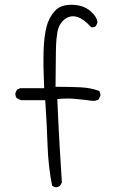

<svg xmlns="http://www.w3.org/2000/svg" viewBox="-20 -787 540 800"><path d="M210.9 -6.8Q222.7 -6.8 230 -12.7L237.8 -26.4L228 -187Q223.1 -270 218.8 -374.5Q245.6 -376.5 262.7 -376.5Q279.8 -376.5 297.4 -374.5Q330.6 -371.6 358.4 -367.7Q363.8 -366.7 368.7 -366.7Q381.8 -366.7 391.1 -373L397.9 -387.2Q398.4 -388.7 398.4 -389.6Q398.4 -400.9 393.1 -408.2Q357.4 -421.4 314.7 -423.3Q272 -425.3 224.6 -425.3H211.4L212.9 -570.8Q213.4 -605 215.3 -624Q217.3 -643.1 219.2 -653.8Q226.1 -689 250.5 -707.5Q266.1 -719.2 284.7 -719.2Q305.7 -719.2 328.6 -702.6Q343.8 -691.4 360.8 -672.9Q360.8 -672.9 360.8 -672.9Q371.6 -672.9 379.4 -678.2L386.2 -692.4Q384.8 -716.3 357.4 -740.2Q326.7 -767.1 276.9 -767.1Q232.4 -767.1 209.5 -742.2Q183.6 -714.4 173.6 -674.6Q163.6 -634.8 161.6 -576.2Q161.1 -556.6 161.1 -539.8Q161.1 -522.9 161.1 -507.8Q161.6 -475.1 164.1 -419.4H63.5L50.8 -413.1L44.4 -399.9Q43.9 -398.4 43.9 -397.5Q43.9 -386.2 49.3 -378.4L67.4 -369.6H168.5Q175.3 -269 178.2 -180.9Q181.2 -92.8 197.3 -12.7L208.5 -7.3Q210 -6.8 210.9 -6.8Z"/></svg>

Font: NaikaiFont
Style: ExtraLight
Weight: 200
Version: Version 1.89